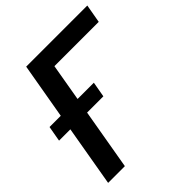

<svg xmlns="http://www.w3.org/2000/svg" viewBox="-196 -842 974 974"><g transform="rotate(-45 291.0 -355.5)"><path d="M315.9 -327.6H199.2L142.6 0H22.5L79.1 -327.6H-2L12.7 -410.6H93.3L145.5 -710.9H584L566.4 -611.3H248.5L213.9 -410.6H330.6Z"/></g></svg>

Font: Roboto Medium
Style: Italic
Weight: 500
Italic angle: -12°
Designer: Google
Version: Version 2.134; 2016